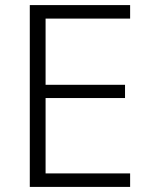

<svg xmlns="http://www.w3.org/2000/svg" viewBox="-20 -734 590 754"><path d="M491 0H97V-714H491V-661H159V-401H471V-349H159V-53H491Z"/></svg>

Font: Noto Sans Hebrew Thin Light
Style: Regular
Weight: 300
Version: Version 3.001